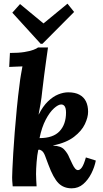

<svg xmlns="http://www.w3.org/2000/svg" viewBox="-20 -1013 558 1044"><path d="M370 11Q326 11 298 -17Q270 -45 243 -118Q233 -145 225 -166Q217 -187 206 -194Q202 -197 197.5 -198.5Q193 -200 188 -198Q182 -170 179 -131.5Q176 -93 176 -67Q176 -54 177 -34Q178 -14 179 0H49Q47 -21 46.5 -30Q46 -39 46 -49Q46 -60 47.5 -94.5Q49 -129 52 -180Q55 -231 60 -293.5Q65 -356 71.5 -424Q78 -492 87 -559Q89 -579 93.5 -604.5Q98 -630 102 -652Q86 -651 63.5 -650.5Q41 -650 30 -649L34 -725Q81 -725 112 -730Q143 -735 161.5 -742Q180 -749 187 -755H241Q236 -719 230.5 -680.5Q225 -642 220 -602.5Q215 -563 210 -521Q206 -480 200.5 -449Q195 -418 190 -391H191Q213 -435 240.5 -461.5Q268 -488 296.5 -499.5Q325 -511 351 -511Q388 -511 412 -498Q436 -485 447.5 -461.5Q459 -438 459 -405Q459 -375 441.5 -338Q424 -301 382.5 -269Q341 -237 269 -222V-221Q311 -220 329.5 -199.5Q348 -179 356 -158Q366 -137 373.5 -121Q381 -105 388.5 -96.5Q396 -88 404 -88Q415 -88 425.5 -103Q436 -118 447 -157L501 -140Q494 -104 476.5 -69.5Q459 -35 432.5 -12Q406 11 370 11ZM195 -262Q269 -262 304 -299.5Q339 -337 339 -401Q339 -414 336.5 -424Q334 -434 328 -439.5Q322 -445 313 -445Q297 -445 273.5 -424Q250 -403 228.5 -362Q207 -321 195 -262ZM201 -775 47 -944 89 -991 216 -886H217L347 -993L383 -948L211 -775Z"/></svg>

Font: Lora Italic
Style: Italic
Weight: 400
Italic angle: -3°
Designer: Olga Karpushina, Alexei Vanyashin (Cyrillic)
Foundry: Cyreal
Version: Version 2.210; ttfautohint (v1.8.1.43-b0c9)